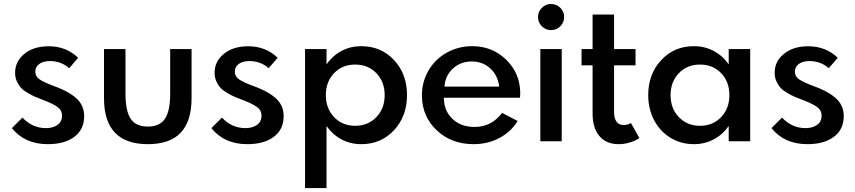

<svg xmlns="http://www.w3.org/2000/svg" viewBox="-20 -713 4314 969"><path d="M40 -66.4 93.3 -119.6Q143.1 -66.4 211.4 -66.4Q247.1 -66.4 270 -82.5Q293 -98.6 293 -129.4Q293 -157.2 269.3 -173.8Q245.6 -190.4 193.8 -210Q169.9 -219.2 155.5 -225.3Q141.1 -231.4 119.9 -243.9Q98.6 -256.3 86.7 -269Q74.7 -281.7 65.4 -301.8Q56.2 -321.8 56.2 -345.2Q56.2 -403.3 103 -441.4Q149.9 -479.5 225.6 -479.5Q314 -479.5 374.5 -421.4L329.1 -368.7Q288.6 -404.8 232.4 -404.8Q197.8 -404.8 178 -390.1Q158.2 -375.5 158.2 -351.6Q158.2 -327.1 179.9 -312.3Q201.7 -297.4 253.4 -278.3Q289.6 -265.1 315.2 -251.5Q340.8 -237.8 362.1 -219.7Q383.3 -201.7 394 -178.5Q404.8 -155.3 404.8 -127Q404.8 -60.1 355.5 -22.7Q306.2 14.6 221.2 14.6Q105 14.6 40 -66.4Z M504.9 -217.3V-465.3H613.3V-241.2Q613.3 -152.8 639.6 -113.5Q666 -74.2 726.1 -74.2Q786.1 -74.2 812.5 -113.5Q838.9 -152.8 838.9 -241.2V-465.3H946.8V-217.3Q946.8 -101.1 892.1 -43.2Q837.4 14.6 726.1 14.6Q504.9 14.6 504.9 -217.3Z M1046.9 -66.4 1100.1 -119.6Q1149.9 -66.4 1218.3 -66.4Q1253.9 -66.4 1276.9 -82.5Q1299.8 -98.6 1299.8 -129.4Q1299.8 -157.2 1276.1 -173.8Q1252.4 -190.4 1200.7 -210Q1176.8 -219.2 1162.4 -225.3Q1147.9 -231.4 1126.7 -243.9Q1105.5 -256.3 1093.5 -269Q1081.5 -281.7 1072.3 -301.8Q1063 -321.8 1063 -345.2Q1063 -403.3 1109.9 -441.4Q1156.7 -479.5 1232.4 -479.5Q1320.8 -479.5 1381.3 -421.4L1335.9 -368.7Q1295.4 -404.8 1239.3 -404.8Q1204.6 -404.8 1184.8 -390.1Q1165 -375.5 1165 -351.6Q1165 -327.1 1186.8 -312.3Q1208.5 -297.4 1260.3 -278.3Q1296.4 -265.1 1322 -251.5Q1347.7 -237.8 1368.9 -219.7Q1390.1 -201.7 1400.9 -178.5Q1411.6 -155.3 1411.6 -127Q1411.6 -60.1 1362.3 -22.7Q1313 14.6 1228 14.6Q1111.8 14.6 1046.9 -66.4Z M1519.5 236.3V-465.3H1627.9V-388.2Q1658.7 -432.1 1703.9 -456.1Q1749 -480 1803.2 -480Q1903.3 -480 1968.8 -409.7Q2034.2 -339.4 2034.2 -232.9Q2034.2 -127 1968.8 -56.2Q1903.3 14.6 1803.2 14.6Q1749 14.6 1703.9 -9.3Q1658.7 -33.2 1627.9 -77.1V236.3ZM1624.5 -232.9Q1624.5 -165.5 1666.3 -121.8Q1708 -78.1 1772.9 -78.1Q1837.4 -78.1 1879.4 -121.8Q1921.4 -165.5 1921.4 -232.9Q1921.4 -300.3 1879.4 -343.8Q1837.4 -387.2 1772.9 -387.2Q1708 -387.2 1666.3 -344Q1624.5 -300.8 1624.5 -232.9Z M2109.4 -231.4Q2109.4 -300.8 2143.3 -358.2Q2177.2 -415.5 2235.6 -447.8Q2293.9 -480 2363.8 -480Q2465.3 -480 2535.4 -410.9Q2605.5 -341.8 2605.5 -242.7Q2605.5 -236.3 2604.5 -219.7H2220.2Q2220.2 -154.3 2263.2 -113.3Q2306.2 -72.3 2375.5 -72.3Q2460 -72.3 2514.2 -143.1L2592.3 -102.5Q2559.1 -47.4 2500.2 -16.4Q2441.4 14.6 2370.1 14.6Q2257.8 14.6 2183.6 -55.9Q2109.4 -126.5 2109.4 -231.4ZM2223.1 -275.9H2499.5Q2492.7 -332.5 2454.3 -367.7Q2416 -402.8 2360.8 -402.8Q2304.7 -402.8 2265.9 -367.2Q2227.1 -331.5 2223.1 -275.9Z M2714.6 -580.3Q2695.3 -599.6 2695.3 -627Q2695.3 -654.3 2714.6 -673.6Q2733.9 -692.9 2761.2 -692.9Q2788.6 -692.9 2807.9 -673.6Q2827.1 -654.3 2827.1 -627Q2827.1 -599.6 2807.9 -580.3Q2788.6 -561 2761.2 -561Q2733.9 -561 2714.6 -580.3ZM2707 0V-465.3H2814.9V0Z M2915 -383.3V-465.3H2970.7V-639.6H3079.1V-465.3H3187.5V-383.3H3079.1V-146.5Q3079.1 -115.2 3091.6 -98.6Q3104 -82 3127.4 -82Q3147.9 -82 3164.1 -92.3L3207 -16.1Q3187.5 -2.4 3158.7 6.1Q3129.9 14.6 3102.1 14.6Q3040 14.6 3005.4 -26.1Q2970.7 -66.9 2970.7 -139.2V-383.3Z M3251.5 -232.9Q3251.5 -338.9 3316.9 -409.4Q3382.3 -480 3482.4 -480Q3536.1 -480 3581.5 -456.1Q3627 -432.1 3657.7 -388.2V-465.3H3766.1V0H3657.7V-77.1Q3627 -33.2 3581.5 -9.3Q3536.1 14.6 3482.4 14.6Q3416.5 14.6 3363.5 -17.8Q3310.5 -50.3 3281 -106.9Q3251.5 -163.6 3251.5 -232.9ZM3512.7 -78.1Q3577.6 -78.1 3619.4 -121.8Q3661.1 -165.5 3661.1 -232.9Q3661.1 -300.8 3619.4 -344Q3577.6 -387.2 3512.7 -387.2Q3448.2 -387.2 3406.2 -343.8Q3364.3 -300.3 3364.3 -232.9Q3364.3 -165.5 3406.2 -121.8Q3448.2 -78.1 3512.7 -78.1Z M3873.5 -66.4 3926.8 -119.6Q3976.6 -66.4 4044.9 -66.4Q4080.6 -66.4 4103.5 -82.5Q4126.5 -98.6 4126.5 -129.4Q4126.5 -157.2 4102.8 -173.8Q4079.1 -190.4 4027.3 -210Q4003.4 -219.2 3989 -225.3Q3974.6 -231.4 3953.4 -243.9Q3932.1 -256.3 3920.2 -269Q3908.2 -281.7 3898.9 -301.8Q3889.6 -321.8 3889.6 -345.2Q3889.6 -403.3 3936.5 -441.4Q3983.4 -479.5 4059.1 -479.5Q4147.5 -479.5 4208 -421.4L4162.6 -368.7Q4122.1 -404.8 4065.9 -404.8Q4031.2 -404.8 4011.5 -390.1Q3991.7 -375.5 3991.7 -351.6Q3991.7 -327.1 4013.4 -312.3Q4035.2 -297.4 4086.9 -278.3Q4123 -265.1 4148.7 -251.5Q4174.3 -237.8 4195.6 -219.7Q4216.8 -201.7 4227.5 -178.5Q4238.3 -155.3 4238.3 -127Q4238.3 -60.1 4189 -22.7Q4139.6 14.6 4054.7 14.6Q3938.5 14.6 3873.5 -66.4Z"/></svg>

Font: Spartan MB SemBd
Style: Regular
Weight: 600
Designer: Matt Bailey, Mirko Velimirovic
Foundry: Matt Bailey
Version: Version 1.005